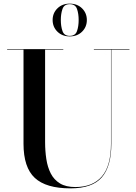

<svg xmlns="http://www.w3.org/2000/svg" viewBox="-20 -1020 745 1055"><path d="M269.2 -910Q269.2 -948.2 295.6 -974.1Q322 -1000 363.2 -1000Q404.5 -1000 430.9 -974.1Q457.2 -948.2 457.2 -910Q457.2 -871.8 430.9 -845.9Q404.5 -820 363.2 -820Q322 -820 295.6 -845.9Q269.2 -871.8 269.2 -910ZM314.2 -910Q314.2 -875.5 323.4 -849.2Q332.5 -823 363.2 -823Q394 -823 403.1 -849.2Q412.2 -875.5 412.2 -910Q412.2 -944.5 403.1 -970.8Q394 -997 363.2 -997Q332.5 -997 323.4 -970.8Q314.2 -944.5 314.2 -910ZM19.2 -750H327.8V-747H227.8V-240Q227.8 -190.5 234.6 -145.9Q241.4 -101.2 259.1 -66.6Q276.9 -32 309.6 -12.1Q342.2 7.8 394 7.8Q489.2 7.8 539.5 -50.2Q589.8 -108.2 589.8 -230V-747H495.8V-750H691.2V-747H591.8V-230Q591.8 -106.2 539.5 -45.6Q487.2 15 367.2 15Q233 15 171.1 -42.6Q109.2 -100.2 109.2 -230V-747H19.2Z"/></svg>

Font: Bodoni* 72 Medium
Style: Regular
Weight: 500
Version: Version 1.002; ttfautohint (v0.97) -l 8 -r 50 -G 200 -x 14 -